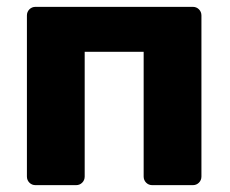

<svg xmlns="http://www.w3.org/2000/svg" viewBox="-20 -540 670 560"><path d="M83.6 0Q73 0 65.8 -7.2Q58.5 -14.5 58.5 -25.1V-494.9Q58.5 -505.5 65.8 -512.8Q73 -520 83.6 -520H542.4Q553 -520 560.2 -512.8Q567.5 -505.5 567.5 -494.9V-25.1Q567.5 -14.5 560.2 -7.2Q553 0 542.4 0H424.1Q413.5 0 406.3 -7.2Q399 -14.5 399 -25.1V-388.9H227V-25.1Q227 -14.5 219.7 -7.2Q212.5 0 201.9 0Z"/></svg>

Font: Rubik Light
Style: Regular
Weight: 300
Designer: Hubert and Fischer
Foundry: Hubert and Fischer
Version: Version 2.300;gftools[0.9.30]